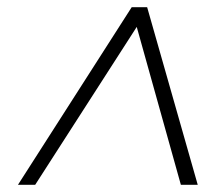

<svg xmlns="http://www.w3.org/2000/svg" viewBox="-20 -720 616 535"><path d="M30 -205 347 -700H390L531 -205H484L361 -645L78 -205Z"/></svg>

Font: DM Sans 18pt ExtraLight
Style: Italic
Weight: 250
Italic angle: -10°
Designer: Colophon Foundry, Jonny Pinhorn
Foundry: Colophon Foundry
Version: Version 4.004;gftools[0.9.30]